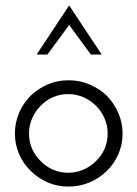

<svg xmlns="http://www.w3.org/2000/svg" viewBox="-20 -680 507 708"><path d="M374 -50Q401 -76 416.5 -111.5Q432 -147 432 -188Q432 -228 416 -264Q400 -300 374 -327Q347 -353 310.5 -368.5Q274 -384 233 -384Q191 -384 155.5 -368.5Q120 -353 93 -327Q66 -300 50.5 -264Q35 -228 35 -188Q35 -147 50.5 -111.5Q66 -76 93 -50Q120 -23 155.5 -7.5Q191 8 233 8Q274 8 310.5 -7.5Q347 -23 374 -50ZM130 -86Q110 -105 98.5 -131Q87 -157 87 -188Q87 -217 98.5 -243.5Q110 -270 130 -290Q149 -310 175 -321.5Q201 -333 232 -333Q261 -333 287.5 -321.5Q314 -310 334 -290Q354 -270 365.5 -243.5Q377 -217 377 -188Q377 -157 365.5 -131Q354 -105 334 -86Q314 -66 287.5 -54.5Q261 -43 232 -43Q201 -43 175 -54.5Q149 -66 130 -86ZM155 -479Q175 -506 195 -533.5Q215 -561 235 -588Q255 -561 275 -533.5Q295 -506 315 -479H355Q325 -524 295 -569.5Q265 -615 235 -660Q205 -615 175 -569.5Q145 -524 115 -479Z"/></svg>

Font: Josefin Slab Thin Medium
Style: Regular
Weight: 500
Version: Version 2.000